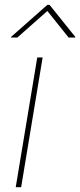

<svg xmlns="http://www.w3.org/2000/svg" viewBox="-20 -778 333 798"><path d="M45.4 0 134.8 -539.1H157.2L67.9 0ZM52.2 -622.1H25.4L25.9 -624.5L176.8 -757.8H186L293 -624.5L292.5 -622.1H265.1L176.8 -732.4Z"/></svg>

Font: Inter 18pt Thin
Style: Italic
Weight: 250
Italic angle: -9.3988°
Version: Version 4.001;git-66647c0bb